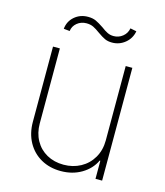

<svg xmlns="http://www.w3.org/2000/svg" viewBox="-107 -784 748 872"><g transform="rotate(15 267.0 -347.5)"><path d="M421.9 -530.3H453.1V0H421.9V-85H418.9Q399.4 -43.5 356.9 -18.3Q314.5 6.8 259.8 6.8Q207.5 6.8 166.7 -16.1Q126 -39.1 103 -80.8Q80.1 -122.6 80.1 -176.8V-530.3H112.3V-177.7Q112.3 -132.8 131.6 -97.9Q150.9 -63 185.5 -43.7Q220.2 -24.4 264.6 -24.4Q308.6 -24.4 344.5 -43.9Q380.4 -63.5 401.1 -99.1Q421.9 -134.8 421.9 -180.7ZM199.2 -702.1Q221.2 -702.1 236.6 -695.1Q252 -688 274.4 -672.9Q290.5 -660.6 303.7 -654.1Q316.9 -647.5 333 -647.5Q356.9 -647.5 375.5 -662.4Q394 -677.2 398.4 -701.2L427.7 -695.3Q421.4 -660.6 394.8 -638.9Q368.2 -617.2 334 -617.2Q314 -617.2 299.8 -623.8Q285.6 -630.4 265.6 -644.5Q247.1 -658.2 233.2 -665Q219.2 -671.9 200.2 -671.9Q174.8 -671.9 156.2 -656.7Q137.7 -641.6 134.8 -618.2L106.4 -621.1Q109.9 -656.7 136.2 -679.4Q162.6 -702.1 199.2 -702.1Z"/></g></svg>

Font: Pretendard Thin
Style: Regular
Weight: 100
Designer: Base glyphs from Inter by Rasmus Andersson; Hangeul glyphs from Noto Sans CJK(Source Han Sans) by Jang Soo-young and Kan
Foundry: Kil Hyung-jin
Version: Version 1.309